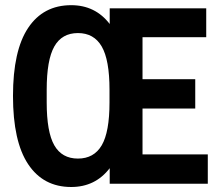

<svg xmlns="http://www.w3.org/2000/svg" viewBox="-20 -713 854 745"><path d="M256.3 -692.9Q349.7 -692.9 405.7 -619.9V-680.7H780.2V-568.6H533V-405.7H737.6V-291.9H533V-113.8H786.3V0H405.7V-60.4Q349.7 12.6 256.3 12.6Q148.1 12.6 89.3 -75.8Q30.4 -164.2 30.4 -340.6Q30.4 -516.9 89.3 -604.9Q148.1 -692.9 256.3 -692.9ZM161.2 -364.9V-315.8Q161.2 -200.7 190.7 -149.2Q220.2 -97.7 282.4 -97.7Q344.5 -97.7 374.7 -149.2Q404.9 -200.7 404.9 -315.8V-364.9Q404.9 -480.5 374.7 -532.6Q344.5 -584.7 282.4 -584.7Q220.2 -584.7 190.7 -532.6Q161.2 -480.5 161.2 -364.9Z"/></svg>

Font: Puralecka Narrow
Style: Bold
Weight: 700
Designer: Hector Gatti, Marcela Romero, Pablo Cosgaya and Nicolas Silva
Version: Version 1.004;PS 001.004;hotconv 1.0.70;makeotf.lib2.5.58329